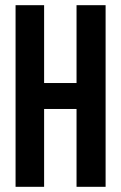

<svg xmlns="http://www.w3.org/2000/svg" viewBox="-20 -720 467 740"><path d="M150 0H40V-700H150V-400H275V-700H387V0H275V-300H150Z"/></svg>

Font: BebasNeueW03-Regular
Style: Regular
Weight: 400
Designer: Ryoichi Tsunekawa
Foundry: Ryoichi Tsunekawa
Version: Version 1.30